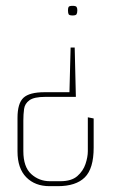

<svg xmlns="http://www.w3.org/2000/svg" viewBox="-20 -490 414 658"><path d="M236 -327 240 -158H135Q97 -158 81 -146.5Q65 -135 62.5 -116.5Q60 -98 60 -77V28Q60 82 87 106.5Q114 131 151 131H187Q225 131 245 113.5Q265 96 273 72Q281 48 281 28V-88L301 -84V16Q301 88 270.5 118Q240 148 178 148H150Q100 148 70 117.5Q40 87 40 29V-86Q40 -136 60.5 -155Q81 -174 133 -174H218L222 -327ZM229 -470Q240 -470 242.5 -466Q245 -462 245 -455Q245 -446 242.5 -441.5Q240 -437 229 -437Q217 -437 215 -441.5Q213 -446 213 -455Q213 -462 215 -466Q217 -470 229 -470Z"/></svg>

Font: Smooch Sans Thin Thin
Style: Regular
Weight: 250
Version: Version 1.010